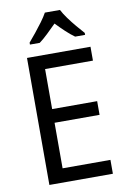

<svg xmlns="http://www.w3.org/2000/svg" viewBox="-101 -1003 703 1063"><g transform="rotate(-10 250.0 -472.0)"><path d="M445 0H88V-714H445V-636H176V-411H429V-334H176V-78H445ZM314 -944Q325 -922 345 -894.5Q365 -867 387 -841Q409 -815 427 -795V-784H371Q347 -801 321.5 -825Q296 -849 271 -875Q245 -849 220 -825Q195 -801 172 -784H117V-795Q135 -816 156.5 -842.5Q178 -869 197.5 -895.5Q217 -922 229 -944Z"/></g></svg>

Font: Noto Sans Gurmukhi SemiCondensed
Style: Regular
Weight: 400
Width: 4
Designer: Jelle Bosma - Monotype Design Team
Foundry: Monotype Imaging Inc.
Version: Version 2.004; ttfautohint (v1.8.4.7-5d5b)